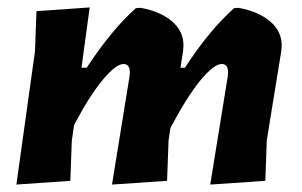

<svg xmlns="http://www.w3.org/2000/svg" viewBox="-20 -492 811 516"><path d="M221 -472 199 -310H213Q280 -412 345 -470L358 -471Q412 -461 443 -434Q474 -407 473 -368L472 -355L465 -310H477Q541 -409 609 -470L621 -471Q675 -461 706.5 -434Q738 -407 737 -368L736 -355L697 -115L693 -6L545 4L592 -286L593 -297Q593 -320 576 -320Q555 -320 519 -276.5Q483 -233 438 -148L433 -115L429 -6L281 4L328 -286L329 -297Q329 -320 312 -320Q292 -320 257 -278.5Q222 -237 179 -156L173 -114L169 -6L24 4L74 -354L78 -462Z"/></svg>

Font: Alegreya Sans SC ExtraBold
Style: Italic
Weight: 800
Italic angle: -7°
Designer: Juan Pablo del Peral
Foundry: Huerta Tipografica
Version: Version 2.007